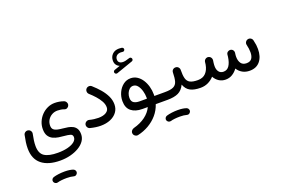

<svg xmlns="http://www.w3.org/2000/svg" viewBox="-140 -1194 3196 2159"><g transform="rotate(-20 1458.5 -114.5)"><path d="M46.9 0Q46.9 -35.6 52 -72.8Q57.1 -109.9 66.9 -155.8Q71.3 -174.3 87.6 -184.3Q104 -194.3 122.1 -189.9Q140.6 -186 150.9 -169.7Q161.1 -153.3 156.7 -134.8Q148.4 -95.2 143.8 -61.5Q139.2 -27.8 139.2 3.4Q139.2 93.3 191.7 127.4Q244.1 161.6 351.1 161.6Q418.9 161.6 470.5 148.2Q522 134.8 550.8 111.3Q579.6 87.9 579.6 57.1Q579.6 27.3 551.3 19.3Q522.9 11.2 482.4 8.3Q451.2 5.9 416 0.5Q380.9 -4.9 350.1 -19.5Q319.3 -34.2 300 -64.2Q280.8 -94.2 280.8 -145.5Q280.8 -191.9 298.6 -233.6Q316.4 -275.4 347.7 -307.9Q378.9 -340.3 419.7 -359.1Q460.4 -377.9 505.9 -377.9Q561.5 -377.9 612.8 -359.4Q629.9 -353.5 638.7 -336.2Q647.5 -318.8 642.1 -301.8Q636.7 -284.7 620.6 -275.4Q604.5 -266.1 586.9 -272.5Q568.8 -279.8 547.4 -283.2Q525.9 -286.6 506.3 -286.6Q469.2 -286.6 438.7 -269.3Q408.2 -252 389.9 -222.2Q371.6 -192.4 371.6 -154.3Q371.6 -122.1 389.4 -106.7Q407.2 -91.3 435.8 -85.4Q464.4 -79.6 497.1 -76.7Q526.9 -74.2 556.9 -68.8Q586.9 -63.5 611.8 -50.5Q636.7 -37.6 651.9 -12.7Q667 12.2 667 54.2Q667 98.6 641.1 135.3Q615.2 171.9 570.3 198.2Q525.4 224.6 468.3 239Q411.1 253.4 348.6 253.4Q204.6 253.4 125.7 189.9Q46.9 126.5 46.9 0ZM187.5 448.7Q183.1 434.6 190.4 420.9Q197.8 407.2 212.9 402.3Q239.3 394 275.1 389.4Q311 384.8 346.2 384.8Q413.6 384.8 453.6 400.9Q468.3 408.7 472.7 425Q477.1 441.4 467.8 455.1Q452.1 478.5 425.8 471.2Q393.6 461.9 346.2 461.9Q313 461.9 283.2 465.1Q253.4 468.3 233.9 474.6Q219.2 478.5 205.6 470.7Q191.9 462.9 187.5 448.7Z M750.5 -31.2Q754.9 -49.3 771.2 -59.6Q787.6 -69.8 805.7 -65.9Q833 -58.6 861.8 -54.9Q890.6 -51.3 914.1 -51.3Q972.2 -51.3 1006.6 -73Q1041 -94.7 1041 -132.3Q1041 -168.5 1020.8 -205.1Q1000.5 -241.7 969.2 -276.6Q938 -311.5 903.8 -341.8Q889.6 -354.5 888.7 -373.8Q887.7 -393.1 899.9 -407.2Q912.6 -421.4 931.9 -422.6Q951.2 -423.8 965.3 -411.1Q1012.2 -369.6 1050.3 -325Q1088.4 -280.3 1111.1 -232.7Q1133.8 -185.1 1133.8 -133.8Q1133.8 -80.6 1104.7 -41.3Q1075.7 -2 1024.9 19.5Q974.1 41 908.2 41Q852.1 41 785.2 23.9Q767.1 20 756.8 3.4Q746.6 -13.2 750.5 -31.2Z M1412.1 23.9Q1327.6 23.9 1278.8 -15.4Q1230 -54.7 1230 -135.7Q1230 -189.9 1252.4 -238.3Q1274.9 -286.6 1314 -316.7Q1353 -346.7 1401.9 -346.7Q1444.8 -346.7 1479.2 -324.7Q1513.7 -302.7 1537.8 -265.6Q1562 -228.5 1575 -181.9Q1587.9 -135.3 1587.9 -85.9Q1587.9 -76.7 1587.4 -67.9H1640.6Q1659.7 -67.9 1673.1 -54.4Q1686.5 -41 1686.5 -22Q1686.5 -2.9 1673.1 10.5Q1659.7 23.9 1640.6 23.9H1570.8Q1548.8 90.8 1503.7 143.6Q1458.5 196.3 1397 231.9Q1335.4 267.6 1265.1 282.7Q1247.1 286.1 1231 275.1Q1214.8 264.2 1211.4 246.1Q1208 227.5 1219 212.2Q1230 196.8 1248 191.9Q1331.1 169.9 1389.4 126.7Q1447.8 83.5 1475.6 23.9ZM1411.6 -67.9H1498.5Q1499 -75.2 1499 -83Q1499 -120.6 1487.8 -160.9Q1476.6 -201.2 1454.6 -229.2Q1432.6 -257.3 1399.9 -257.3Q1375.5 -257.3 1356.4 -240.5Q1337.4 -223.6 1326.9 -197.5Q1316.4 -171.4 1316.4 -143.6Q1316.4 -101.1 1342.3 -84.5Q1368.2 -67.9 1411.6 -67.9ZM1254.4 -465.3Q1251 -474.1 1255.1 -483.2Q1259.3 -492.2 1268.6 -495.6L1337.4 -519.5Q1313.5 -528.8 1299.1 -549.1Q1284.7 -569.3 1284.7 -599.6Q1284.7 -645 1314.5 -675Q1344.2 -705.1 1394.5 -705.1Q1413.6 -705.1 1428.2 -702.6Q1438 -700.7 1443.8 -693.4Q1449.7 -686 1448.7 -677.2Q1448.2 -668 1440.4 -660.9Q1432.6 -653.8 1422.9 -655.8Q1412.1 -657.7 1399.9 -657.7Q1367.2 -657.7 1349.1 -640.6Q1331.1 -623.5 1331.1 -596.7Q1331.1 -572.3 1346.7 -559.8Q1362.3 -547.4 1389.2 -547.4Q1403.3 -547.4 1420.9 -551.3Q1438.5 -555.2 1466.8 -564.5Q1477.1 -568.4 1485.8 -563Q1494.6 -557.6 1497.1 -547.9Q1499.5 -538.6 1494.9 -530.5Q1490.2 -522.5 1482.4 -520L1284.2 -450.7Q1274.9 -447.3 1266.4 -451.9Q1257.8 -456.5 1254.4 -465.3Z M1594.2 -22Q1594.2 -41 1607.9 -54.4Q1621.6 -67.9 1640.6 -67.9H1713.9Q1732.9 -67.9 1746.6 -54.4Q1760.3 -41 1760.3 -22Q1760.3 -2.9 1746.6 10.5Q1732.9 23.9 1713.9 23.9H1640.6Q1621.6 23.9 1607.9 10.5Q1594.2 -2.9 1594.2 -22Z M1667.5 -22Q1667.5 -41 1681.2 -54.4Q1694.8 -67.9 1713.9 -67.9Q1783.2 -67.9 1816.9 -84.2Q1850.6 -100.6 1861.8 -139.4Q1873 -178.2 1874 -245.1Q1875 -266.1 1889.4 -278.1Q1903.8 -290 1923.3 -288.6Q1942.4 -287.6 1954.8 -273.2Q1967.3 -258.8 1966.3 -240.2Q1964.8 -176.8 1975.3 -138.9Q1985.8 -101.1 2017.3 -84.5Q2048.8 -67.9 2109.4 -67.9H2109.9Q2128.9 -67.9 2142.3 -54.4Q2155.8 -41 2155.8 -22Q2155.8 -2.9 2142.3 10.5Q2128.9 23.9 2109.9 23.9H2109.4Q2033.2 23.9 1987.1 -0.2Q1940.9 -24.4 1919.4 -83Q1891.1 -22.9 1842.5 0.5Q1793.9 23.9 1713.9 23.9Q1694.8 23.9 1681.2 10.5Q1667.5 -2.9 1667.5 -22ZM1619.6 234.9Q1615.2 220.7 1622.6 207Q1629.9 193.4 1645 188.5Q1671.4 180.2 1707.3 175.5Q1743.2 170.9 1778.3 170.9Q1845.7 170.9 1885.7 187Q1900.4 194.8 1904.8 211.2Q1909.2 227.5 1899.9 241.2Q1884.3 264.6 1857.9 257.3Q1825.7 248 1778.3 248Q1745.1 248 1715.3 251.2Q1685.5 254.4 1666 260.7Q1651.4 264.6 1637.7 256.8Q1624 249 1619.6 234.9Z M2064 -22Q2064 -41 2077.4 -54.4Q2090.8 -67.9 2109.9 -67.9Q2170.4 -67.9 2204.8 -104.2Q2239.3 -140.6 2250 -202.1Q2251 -213.4 2253.4 -229V-230.5Q2253.9 -234.4 2254.9 -238.3Q2258.3 -252.4 2269.5 -261.7Q2280.8 -271 2294.4 -272.5Q2298.8 -272.9 2303.2 -272.5Q2310.5 -272 2316.9 -269Q2331.1 -263.2 2339.1 -249.5Q2347.2 -235.8 2345.2 -219.7L2344.7 -215.8Q2343.3 -204.6 2341.3 -193.4Q2339.4 -178.7 2338.9 -169.2Q2338.4 -159.7 2338.4 -149.9Q2338.4 -108.9 2357.9 -83.5Q2377.4 -58.1 2413.1 -58.1Q2457 -58.1 2481.9 -95Q2506.8 -131.8 2516.1 -197.3Q2517.1 -209.5 2519 -225.6Q2521.5 -243.7 2536.4 -254.4Q2551.3 -265.1 2568.8 -262.7Q2591.3 -259.3 2601.6 -239.7Q2607.9 -228 2606.4 -214.8Q2605 -201.2 2603 -187.5Q2602.1 -176.8 2602.1 -167.5Q2602.1 -119.1 2623.3 -89.1Q2644.5 -59.1 2689 -59.1Q2732.4 -59.1 2752 -85.9Q2771.5 -112.8 2771.5 -160.6Q2771.5 -203.6 2759.3 -252.9Q2754.9 -271.5 2765.1 -287.6Q2775.4 -303.7 2793.5 -308.1Q2812 -312.5 2828.4 -302.5Q2844.7 -292.5 2849.1 -273.4Q2857.4 -237.8 2860.4 -214.8Q2863.3 -191.9 2863.3 -166Q2863.3 -76.2 2819.3 -21.7Q2775.4 32.7 2694.8 32.7Q2646 32.7 2608.6 11.7Q2571.3 -9.3 2548.3 -46.4Q2522 -9.8 2486.1 12Q2450.2 33.7 2406.2 33.7Q2361.3 33.7 2326.7 11Q2292 -11.7 2271.5 -49.3Q2241.2 -15.6 2200.2 4.2Q2159.2 23.9 2109.9 23.9Q2090.8 23.9 2077.4 10.5Q2064 -2.9 2064 -22Z"/></g></svg>

Font: Mikhak-DS2-FD Medium
Style: Regular
Weight: 500
Designer: Amin Abedi
Version: Version 3.4